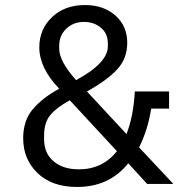

<svg xmlns="http://www.w3.org/2000/svg" viewBox="-20 -730 734 762"><path d="M286 12Q186 12 129 -43Q72 -98 72 -181Q72 -252 110.5 -297Q149 -342 215 -378Q136 -460 136 -542Q136 -614 186.5 -662Q237 -710 317 -710Q391 -710 438 -668.5Q485 -627 485 -560Q485 -497 444 -453.5Q403 -410 325 -367L482 -198Q510 -270 515 -367H651V-299H580Q567 -215 532 -145L668 0H564L489 -82Q414 12 286 12ZM282 -412Q408 -480 408 -546V-558Q408 -597 380.5 -620Q353 -643 313 -643Q271 -643 243 -616Q215 -589 215 -549V-537Q215 -487 282 -412ZM293 -58Q387 -58 444 -130L257 -332Q207 -305 181 -275Q155 -245 155 -192V-177Q155 -122 192.5 -90Q230 -58 293 -58Z"/></svg>

Font: Anuphan
Style: Regular
Weight: 400
Designer: Mike Abbink, Paul van der Laan, Pieter van Rosmalen, Mint Tantisuwanna
Foundry: Bold Monday; Cadson Demak
Version: Version 3.002;hotconv 1.0.109;makeotfexe 2.5.65596